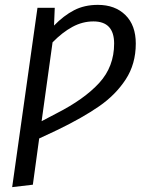

<svg xmlns="http://www.w3.org/2000/svg" viewBox="-20 -558 623 789"><path d="M538 -379Q538 -295 496.5 -231.5Q455 -168 387 -121Q319 -74 218 -25L141 11L115 201L30 211L134 -526H205L202 -453Q242 -494 284.5 -516Q327 -538 382 -538Q453 -538 495.5 -496Q538 -454 538 -379ZM449 -379Q449 -470 364 -470Q319 -470 277.5 -447.5Q236 -425 196 -384L151 -60L212 -92Q326 -150 387.5 -217Q449 -284 449 -379Z"/></svg>

Font: Fira Sans Book
Style: Italic
Weight: 350
Italic angle: -8°
Designer: bBox Type GmbH & Carrois Corporate GbR & Edenspiekermann AG
Foundry: bBox Type GmbH & Carrois Corporate GbR & Edenspiekermann AG
Version: Version 4.301